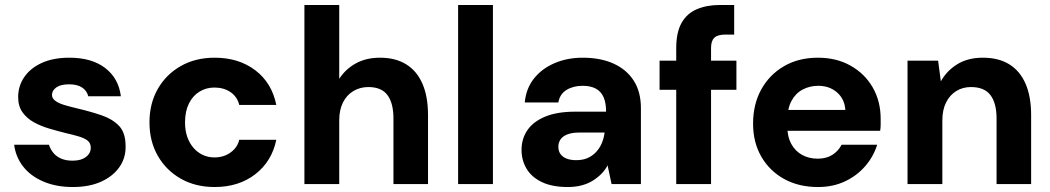

<svg xmlns="http://www.w3.org/2000/svg" viewBox="-20 -740 4223 772"><path d="M273 12Q206 12 154.5 -10Q103 -32 73 -70.5Q43 -109 37 -158H177Q182 -141 194 -126Q206 -111 225.5 -102.5Q245 -94 270 -94Q297 -94 313 -101.5Q329 -109 337 -120.5Q345 -132 345 -145Q345 -164 333 -174Q321 -184 298 -191Q275 -198 244 -205Q212 -213 178 -223Q144 -233 116 -248.5Q88 -264 70.5 -288.5Q53 -313 53 -350Q53 -394 77.5 -430Q102 -466 148 -487Q194 -508 259 -508Q349 -508 403 -466.5Q457 -425 466 -353H335Q329 -376 309.5 -388.5Q290 -401 258 -401Q224 -401 206.5 -388.5Q189 -376 189 -358Q189 -345 202 -335Q215 -325 238 -318Q261 -311 291 -304Q346 -291 389.5 -276Q433 -261 459 -233.5Q485 -206 485 -152Q486 -105 460 -68Q434 -31 386.5 -9.5Q339 12 273 12Z M843 12Q766 12 707 -21.5Q648 -55 614.5 -113.5Q581 -172 581 -248Q581 -324 614.5 -382.5Q648 -441 707 -474.5Q766 -508 843 -508Q940 -508 1006.5 -457.5Q1073 -407 1091 -318H942Q934 -351 907 -369.5Q880 -388 842 -388Q809 -388 782 -371.5Q755 -355 739.5 -323.5Q724 -292 724 -248Q724 -215 733 -189.5Q742 -164 758 -145.5Q774 -127 795.5 -117Q817 -107 842 -107Q867 -107 887 -115.5Q907 -124 922 -140Q937 -156 942 -178H1091Q1073 -91 1006.5 -39.5Q940 12 843 12Z M1204 0V-720H1344V-423Q1369 -462 1410.5 -485Q1452 -508 1508 -508Q1570 -508 1613 -481.5Q1656 -455 1678.5 -403.5Q1701 -352 1701 -277V0H1562V-264Q1562 -325 1538 -357.5Q1514 -390 1461 -390Q1428 -390 1401 -374Q1374 -358 1359 -328Q1344 -298 1344 -256V0Z M1822 0V-720H1962V0Z M2263 12Q2200 12 2158.5 -8Q2117 -28 2097 -62Q2077 -96 2077 -137Q2077 -182 2100.5 -216.5Q2124 -251 2172 -271Q2220 -291 2293 -291H2417Q2417 -326 2407 -349Q2397 -372 2376 -383.5Q2355 -395 2323 -395Q2285 -395 2258 -378.5Q2231 -362 2225 -328H2090Q2095 -383 2126 -423Q2157 -463 2208.5 -485.5Q2260 -508 2323 -508Q2394 -508 2446.5 -484.5Q2499 -461 2528 -416Q2557 -371 2557 -305V0H2439L2423 -75Q2413 -56 2397.5 -40.5Q2382 -25 2362.5 -13Q2343 -1 2318 5.5Q2293 12 2263 12ZM2297 -96Q2323 -96 2342.5 -104.5Q2362 -113 2376.5 -128.5Q2391 -144 2399.5 -164Q2408 -184 2411 -207H2309Q2280 -207 2261 -199.5Q2242 -192 2233.5 -179Q2225 -166 2225 -150Q2225 -132 2234 -120Q2243 -108 2259 -102Q2275 -96 2297 -96Z M2699 0V-546Q2699 -610 2720.5 -648Q2742 -686 2782 -703Q2822 -720 2875 -720H2932V-601H2897Q2866 -601 2852.5 -588.5Q2839 -576 2839 -547V0ZM2632 -379V-496H2941V-379Z M3269 12Q3192 12 3133.5 -20Q3075 -52 3041.5 -109.5Q3008 -167 3008 -243Q3008 -321 3041 -380.5Q3074 -440 3132.5 -474Q3191 -508 3269 -508Q3343 -508 3400 -476Q3457 -444 3489 -388.5Q3521 -333 3521 -262Q3521 -252 3521 -239.5Q3521 -227 3519 -214H3108V-298H3379Q3376 -342 3345.5 -368.5Q3315 -395 3270 -395Q3236 -395 3207.5 -380Q3179 -365 3162.5 -334.5Q3146 -304 3146 -257V-228Q3146 -190 3161.5 -161.5Q3177 -133 3204.5 -117.5Q3232 -102 3268 -102Q3303 -102 3327 -117.5Q3351 -133 3364 -158H3507Q3492 -110 3458.5 -71.5Q3425 -33 3377 -10.5Q3329 12 3269 12Z M3629 0V-496H3752L3763 -413Q3787 -456 3829.5 -482Q3872 -508 3932 -508Q3995 -508 4038 -481.5Q4081 -455 4103.5 -403.5Q4126 -352 4126 -277V0H3987V-264Q3987 -325 3962.5 -357.5Q3938 -390 3884 -390Q3851 -390 3825 -374Q3799 -358 3784 -328Q3769 -298 3769 -256V0Z"/></svg>

Font: DM Sans 24pt ExtraBold
Style: Regular
Weight: 800
Designer: Colophon Foundry, Jonny Pinhorn
Foundry: Colophon Foundry
Version: Version 4.004;gftools[0.9.30]